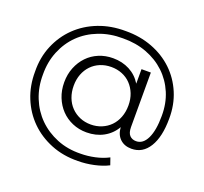

<svg xmlns="http://www.w3.org/2000/svg" viewBox="-149 -881 1332 1256"><g transform="rotate(20 516.5 -253.0)"><path d="M982 -265Q982 -138 938 -66.5Q894 5 816 5Q767 5 736.5 -24Q706 -53 703 -104Q673 -52 621 -23.5Q569 5 503 5Q450 5 404.5 -14.5Q359 -34 326 -68.5Q293 -103 274 -150.5Q255 -198 255 -254Q255 -310 274 -357Q293 -404 326 -438.5Q359 -473 404.5 -492Q450 -511 503 -511Q567 -511 618.5 -484Q670 -457 701 -406V-507H766V-128Q766 -88 783 -70Q800 -52 828 -52Q876 -52 903 -108Q930 -164 930 -264Q931 -351 900.5 -423Q870 -495 815 -547Q760 -599 684.5 -627.5Q609 -656 519 -655Q429 -656 352.5 -626.5Q276 -597 221.5 -543.5Q167 -490 136.5 -415.5Q106 -341 107 -254Q106 -167 136 -92.5Q166 -18 220.5 36Q275 90 350 120.5Q425 151 515 149Q563 149 614 138Q665 127 707 105L724 154Q681 176 625 188Q569 200 515 200Q413 202 327.5 167.5Q242 133 180.5 72Q119 11 85 -72.5Q51 -156 52 -254Q50 -352 85 -435.5Q120 -519 182.5 -579.5Q245 -640 331 -673.5Q417 -707 519 -706Q619 -707 704.5 -674.5Q790 -642 852 -583Q914 -524 948.5 -442.5Q983 -361 982 -265ZM702 -254Q702 -299 687.5 -335.5Q673 -372 647.5 -398.5Q622 -425 587 -439Q552 -453 512 -453Q470 -453 435 -438.5Q400 -424 374.5 -397.5Q349 -371 335 -334.5Q321 -298 321 -254Q321 -210 335 -173Q349 -136 374.5 -109.5Q400 -83 435 -68Q470 -53 512 -53Q552 -53 587 -67.5Q622 -82 647.5 -108Q673 -134 687.5 -171.5Q702 -209 702 -254Z"/></g></svg>

Font: CMG Sans
Style: Regular
Weight: 400
Designer: Julieta Ulanovsky
Foundry: Julieta Ulanovsky
Version: Version 7.200